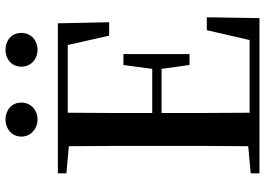

<svg xmlns="http://www.w3.org/2000/svg" viewBox="-153 -813 966 700"><g transform="rotate(-90 330.0 -463.0)"><path d="M244 -809C277 -809 306 -832 306 -868C306 -905 277 -926 244 -926C213 -926 182 -905 182 -868C182 -832 213 -809 244 -809ZM499 -809C531 -809 560 -832 560 -868C560 -905 531 -926 499 -926C466 -926 437 -905 437 -868C437 -832 466 -809 499 -809ZM550 -548H599L595 -735H48V-704L147 -695C148 -595 148 -495 148 -393V-342C148 -241 148 -140 147 -41L48 -32V0H614L617 -192H570L534 -36H269C268 -138 268 -241 268 -357H429L443 -255H483V-496H443L429 -391H268C268 -499 268 -600 269 -699H516Z"/></g></svg>

Font: Noto Serif HK SemiBold
Style: Regular
Weight: 600
Designer: Ryoko NISHIZUKA 西塚涼子 (kana & ideographs); Frank Grießhammer (Latin, Greek & Cyrillic); Wenlong ZHANG 张文龙 (bopomofo); San
Foundry: Adobe
Version: Version 2.001;hotconv 1.1.0;makeotfexe 2.6.0